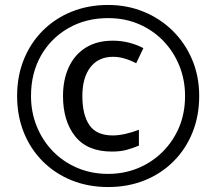

<svg xmlns="http://www.w3.org/2000/svg" viewBox="-20 -744 872 774"><path d="M416 10Q336 10 269 -17Q202 -44 152.5 -93.5Q103 -143 76 -210Q49 -277 49 -357Q49 -437 76 -504Q103 -571 152.5 -620.5Q202 -670 269 -697Q336 -724 416 -724Q492 -724 558.5 -697Q625 -670 675.5 -620.5Q726 -571 754.5 -504Q783 -437 783 -357Q783 -277 756 -210Q729 -143 679.5 -93.5Q630 -44 563 -17Q496 10 416 10ZM416 -43Q480 -43 536 -66Q592 -89 635 -131.5Q678 -174 702 -231Q726 -288 726 -357Q726 -422 703 -479Q680 -536 638.5 -579Q597 -622 540.5 -646.5Q484 -671 416 -671Q326 -671 255.5 -630.5Q185 -590 145 -519.5Q105 -449 105 -357Q105 -292 128 -235Q151 -178 192.5 -135Q234 -92 291 -67.5Q348 -43 416 -43ZM431 -133Q332 -133 283 -194.5Q234 -256 234 -357Q234 -422 257 -472.5Q280 -523 325 -551.5Q370 -580 435 -580Q500 -580 558 -550L529 -489Q479 -515 436 -515Q377 -515 344.5 -473Q312 -431 312 -357Q312 -281 340.5 -239.5Q369 -198 435 -198Q458 -198 486.5 -204.5Q515 -211 540 -221V-157Q516 -147 491 -140Q466 -133 431 -133Z"/></svg>

Font: Noto Sans Palmyrene
Style: Regular
Weight: 400
Designer: Monotype Design Team
Foundry: Monotype Imaging Inc.
Version: Version 2.001; ttfautohint (v1.8.4.7-5d5b)